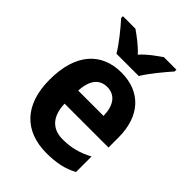

<svg xmlns="http://www.w3.org/2000/svg" viewBox="-224 -923 987 987"><g transform="rotate(45 270.0 -429.0)"><path d="M190 -657H352C378 -701 433 -767 466 -804V-817H375C344 -795 303 -768 271 -731C238 -767 198 -796 168 -817H77V-804C111 -767 166 -699 190 -657ZM277 -607C132 -607 41 -509 41 -320C41 -138 137 -41 297 -41C370 -41 423 -53 473 -80V-193C417 -163 367 -150 305 -150C229 -150 185 -198 183 -287H502V-360C502 -515 417 -607 277 -607ZM277 -503C339 -503 368 -454 369 -384H185C189 -468 226 -503 277 -503Z"/></g></svg>

Font: Noto Sans Tamil UI SemiCondensed
Style: Bold
Weight: 700
Width: 4
Designer: Jelle Bosma - Monotype Design Team
Foundry: Monotype Imaging Inc.
Version: Version 2.004